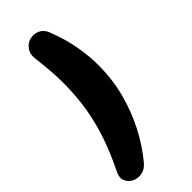

<svg xmlns="http://www.w3.org/2000/svg" viewBox="-291 -754 981 981"><g transform="rotate(-45 199.5 -263.5)"><path d="M131 151Q109 177 81 182Q53 187 29 175Q5 163 -4.5 139Q-14 115 3 82Q45 -3 73 -84.5Q101 -166 115 -250.5Q129 -335 129 -430Q129 -475 125.5 -518.5Q122 -562 116 -611Q110 -652 127.5 -676.5Q145 -701 171.5 -707.5Q198 -714 223.5 -703Q249 -692 261 -663Q293 -582 306.5 -508Q320 -434 320 -364Q320 -266 296 -173.5Q272 -81 229.5 1.5Q187 84 131 151Z"/></g></svg>

Font: Nunito Black
Style: Italic
Weight: 900
Italic angle: -9°
Designer: Vernon Adams
Foundry: Vernon Adams
Version: Version 3.601; ttfautohint (v1.8.2.53-6de2)